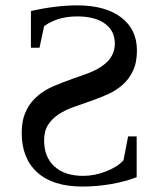

<svg xmlns="http://www.w3.org/2000/svg" viewBox="-20 -682 596 712"><path d="M486.8 -24.9Q445.8 -8.8 392.6 0.5Q339.4 9.8 286.1 9.8Q176.3 9.8 118.4 -42.5Q60.5 -94.7 60.5 -189Q60.5 -231.4 72.8 -261.7Q85 -292 107.9 -315.4Q130.9 -338.9 163.1 -355.2Q195.3 -371.6 296.9 -406.7Q351.1 -425.8 378.4 -453.6Q405.8 -481.4 405.8 -521Q405.8 -567.9 368.9 -594.5Q332 -621.1 266.6 -621.1Q193.4 -621.1 143.6 -585L126.5 -504.9H94.7V-641.1Q187.5 -662.1 266.6 -662.1Q370.1 -662.1 429 -617.7Q487.8 -573.2 487.8 -495.1Q487.8 -449.7 472.9 -418.7Q458 -387.7 433.8 -366.7Q409.7 -345.7 378.9 -332Q348.1 -318.4 315.7 -307.1Q283.2 -295.9 252.4 -284.9Q221.7 -273.9 197.5 -258.1Q173.3 -242.2 158.4 -219.2Q143.6 -196.3 143.6 -161.1Q143.6 -99.6 181.9 -64.7Q220.2 -29.8 288.6 -29.8Q331.1 -29.8 374.3 -46.9Q417.5 -64 438 -87.9L455.1 -176.3H486.8Z"/></svg>

Font: Liberation Serif
Style: Regular
Weight: 400
Designer: Steve Matteson
Foundry: Ascender Corporation
Version: Version 2.1.5